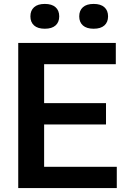

<svg xmlns="http://www.w3.org/2000/svg" viewBox="-20 -959 652 979"><path d="M73 0V-740H570.5V-631.5H205V-108.5H575.5V0ZM153.5 -324.5V-433H520.5V-324.5ZM457.5 -812.5Q421.5 -812.5 402.8 -829.2Q384 -846 384 -875.5Q384 -905.5 402.8 -922.2Q421.5 -939 457.5 -939Q493.5 -939 512.2 -922.2Q531 -905.5 531 -875.5Q531 -846 512.2 -829.2Q493.5 -812.5 457.5 -812.5ZM208.5 -812.5Q172.5 -812.5 153.8 -829.2Q135 -846 135 -875.5Q135 -905.5 153.8 -922.2Q172.5 -939 208.5 -939Q244.5 -939 263.2 -922.2Q282 -905.5 282 -875.5Q282 -846 263.2 -829.2Q244.5 -812.5 208.5 -812.5Z"/></svg>

Font: Encode Sans Condensed Thin SemiBold
Style: Regular
Weight: 600
Version: Version 3.002